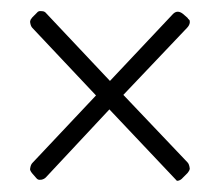

<svg xmlns="http://www.w3.org/2000/svg" viewBox="-20 -363 396 344"><path d="M316 -53 308 -45Q303 -39 297 -39L176 -167L62 -45Q59 -42 54 -41H53Q48 -40 45 -44Q43 -46 38 -52Q33 -58 34 -61Q35 -68 38 -71L152 -192L38 -313Q35 -316 34 -323V-325L35 -328L38 -332L46 -340Q49 -344 54 -343H55Q60 -343 63 -339L177 -218L290 -338Q298 -346 308 -338Q310 -336 312 -334.5Q314 -333 316 -331Q317 -329 318.5 -328Q320 -327 320 -325Q320 -322 320 -322Q319 -317 315 -313L201 -193L316 -72Q319 -69 320 -61Q320 -60 319.5 -58.5Q319 -57 316 -53Z"/></svg>

Font: Chathura
Style: Regular
Weight: 300
Designer: Appaji Ambarisha Darbha
Foundry: Aditya Fonts
Version: Version 1.00 2015